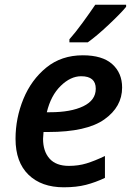

<svg xmlns="http://www.w3.org/2000/svg" viewBox="-20 -786 567 816"><path d="M251 10Q305 10 345.5 -0.5Q386 -11 426 -30V-123Q382 -102 347.5 -91.5Q313 -81 273 -81Q218 -81 190.5 -112Q163 -143 163 -196Q163 -205 165 -225H185Q348 -225 423.5 -278.5Q499 -332 499 -414Q499 -476 457 -513.5Q415 -551 332 -551Q241 -551 177 -499Q113 -447 79.5 -365.5Q46 -284 46 -196Q46 -97 101 -43.5Q156 10 251 10ZM179 -309Q196 -380 238 -421Q280 -462 325 -462Q387 -462 387 -409Q387 -360 334 -334.5Q281 -309 193 -309ZM275 -606H353Q391 -633 442.5 -681.5Q494 -730 516 -757V-766H385Q362 -732 331 -689.5Q300 -647 275 -619Z"/></svg>

Font: Noto Sans UI Medium
Style: Italic
Weight: 500
Italic angle: -12°
Designer: Monotype Design Team
Foundry: Monotype Imaging Inc.
Version: Version 1.901